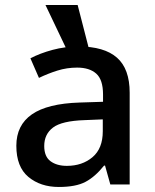

<svg xmlns="http://www.w3.org/2000/svg" viewBox="-20 -734 615 764"><path d="M293 -549Q395 -549 445.5 -504.5Q496 -460 496 -365V0H419L398 -75H394Q359 -31 320.5 -10.5Q282 10 214 10Q141 10 93 -30Q45 -70 45 -154Q45 -236 107 -279Q169 -322 297 -326L390 -329V-358Q390 -417 363 -441Q336 -465 287 -465Q246 -465 208 -453Q170 -441 135 -424L101 -502Q139 -522 189 -535.5Q239 -549 293 -549ZM317 -256Q226 -253 191 -226.5Q156 -200 156 -153Q156 -111 181 -92.5Q206 -74 246 -74Q307 -74 348 -108.5Q389 -143 389 -212V-259ZM272 -481 161 -714H289L349 -481Z"/></svg>

Font: Noto Sans Nag Mundari Medium
Style: Regular
Weight: 500
Version: Version 1.000